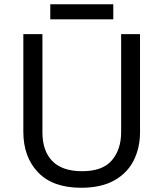

<svg xmlns="http://www.w3.org/2000/svg" viewBox="-20 -926 771 905"><path d="M640 -303Q640 -229 610 -169.5Q580 -110 518.5 -75.5Q457 -41 362 -41Q229 -41 159.5 -113.5Q90 -186 90 -305V-765H180V-302Q180 -215 226.5 -167Q273 -119 367 -119Q464 -119 507.5 -170.5Q551 -222 551 -303V-765H640ZM514 -906V-835H217V-906Z"/></svg>

Font: Noto Sans Tamil UI
Style: Regular
Weight: 400
Designer: Jelle Bosma - Monotype Design Team
Foundry: Monotype Imaging Inc.
Version: Version 2.004; ttfautohint (v1.8.4.7-5d5b)